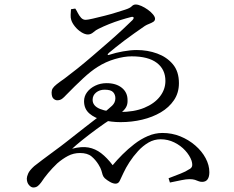

<svg xmlns="http://www.w3.org/2000/svg" viewBox="-20 -780 1040 852"><path d="M128 52Q118 52 108.5 41Q99 30 99 12Q99 4 105 -10Q111 -24 132 -43Q145 -53 168.5 -71Q192 -89 221 -110Q250 -131 274 -150Q318 -185 355.5 -214Q393 -243 428 -270Q463 -297 477.5 -311Q492 -325 492 -344Q492 -360 482 -371Q472 -382 444 -382Q422 -382 406.5 -369.5Q391 -357 391 -337Q391 -310 424 -296.5Q457 -283 512 -283Q575 -283 620 -301.5Q665 -320 689.5 -351.5Q714 -383 714 -421Q714 -472 676 -501Q638 -530 564 -530Q531 -530 490 -518Q449 -506 413 -483Q384 -465 348.5 -432Q313 -399 272 -357Q265 -349 256 -342Q247 -335 234 -335Q225 -335 217 -342.5Q209 -350 209 -370Q209 -380 214 -388Q219 -396 231.5 -406Q244 -416 267 -432Q290 -449 322.5 -475Q355 -501 391 -532Q427 -563 461.5 -593Q496 -623 524 -649Q552 -675 568 -691Q575 -699 572.5 -703Q570 -707 560 -704Q540 -699 514.5 -691Q489 -683 464 -673Q439 -663 417 -652Q406 -647 394.5 -637Q383 -627 370 -627Q357 -627 341 -637Q325 -647 312.5 -662.5Q300 -678 296 -692Q293 -701 293.5 -714Q294 -727 295 -739L314 -742Q319 -735 325 -723Q331 -711 339.5 -701.5Q348 -692 360 -692Q369 -692 392.5 -697.5Q416 -703 444 -710Q472 -717 497 -725Q522 -733 535 -737Q557 -744 564.5 -752Q572 -760 582 -760Q593 -760 607.5 -753.5Q622 -747 636 -737Q650 -727 659 -716Q668 -705 668 -697Q668 -688 660 -683Q652 -678 641.5 -674Q631 -670 623 -665Q600 -649 576.5 -632.5Q553 -616 532.5 -600.5Q512 -585 494.5 -571Q477 -557 464 -546Q457 -540 458 -537Q459 -534 469 -538Q493 -546 526 -552Q559 -558 587 -558Q635 -558 677.5 -542.5Q720 -527 747 -495Q774 -463 774 -411Q774 -368 752 -335.5Q730 -303 693.5 -281.5Q657 -260 611 -249Q565 -238 515 -238Q475 -238 437.5 -247Q400 -256 376.5 -276.5Q353 -297 353 -331Q353 -353 366.5 -371Q380 -389 403 -400Q426 -411 453 -411Q495 -411 520.5 -390.5Q546 -370 546 -336Q547 -317 539 -303.5Q531 -290 516.5 -279.5Q502 -269 483 -258Q445 -234 409 -207.5Q373 -181 344.5 -158Q316 -135 300 -120Q342 -131 372.5 -125.5Q403 -120 429 -100Q455 -80 480 -47Q499 -70 523.5 -94.5Q548 -119 576.5 -141Q605 -163 636.5 -176.5Q668 -190 701 -190Q743 -190 780 -175Q817 -160 846.5 -134.5Q876 -109 892.5 -78Q909 -47 909 -16Q909 5 901 16Q893 27 877 27Q868 27 861 24Q854 21 845 18Q836 15 820 15Q807 15 785 19.5Q763 24 734 30L728 11Q757 0 781 -9.5Q805 -19 818 -28Q829 -33 832 -41.5Q835 -50 830 -67Q822 -90 802 -112Q782 -134 753.5 -148Q725 -162 693 -162Q664 -162 639 -147.5Q614 -133 592.5 -109.5Q571 -86 554.5 -60.5Q538 -35 528 -13Q518 7 512 21Q506 35 493 35Q482 35 468.5 27.5Q455 20 445 11Q438 4 435.5 -4Q433 -12 430 -23Q427 -34 417 -50Q404 -71 386 -86Q368 -101 335 -101Q306 -101 281.5 -88Q257 -75 234 -55Q212 -34 194 -12.5Q176 9 163 29Q158 36 149.5 44Q141 52 128 52Z"/></svg>

Font: Noto Serif JP
Style: Regular
Weight: 400
Designer: Ryoko NISHIZUKA  (kana & ideographs); Frank Grießhammer (Latin, Greek & Cyrillic); Wenlong ZHANG  (bopomofo); Sandoll Co
Foundry: Adobe
Version: Version 2.003-H1;hotconv 1.1.1;makeotfexe 2.6.0